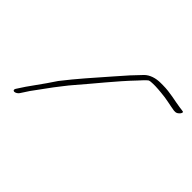

<svg xmlns="http://www.w3.org/2000/svg" viewBox="-116 -731 958 958"><g transform="rotate(45 363.5 -252.0)"><path d="M84.2 7 112.3 -36 181.8 -131 212.1 -170C223.3 -185 235.2 -199 247.1 -213C314.2 -290 382.4 -377 454.3 -452C464.4 -463 482.8 -484 493.6 -492C500.2 -495 510.3 -496 522.3 -496H537.9C552.3 -496 565.6 -494 580.6 -493C622.5 -490 655.6 -480 690.1 -475H697.1C713.7 -472 739.4 -504 720.4 -504L713.9 -505L698.9 -507C660.3 -512 614.2 -526 560.5 -526H544.9C511.3 -526 479 -516 458.2 -495C418.3 -454 404.1 -438 355.4 -382C287.7 -304 236.6 -248 176.7 -171L144.2 -123L82.3 -36L54.2 7C49.2 15 51.8 22 59.8 22C67.8 22 79.2 15 84.2 7Z"/></g></svg>

Font: MewTooHand
Style: UltimateItaWide
Weight: 400
Designer: Mew Too, Robert Jablonski
Version: Version 0.77